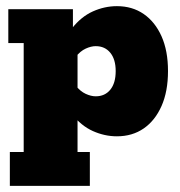

<svg xmlns="http://www.w3.org/2000/svg" viewBox="-20 -433 586 624"><path d="M7 -403H217V-332L214 -341Q244 -379 282 -396Q320 -413 360 -413Q410 -413 447 -387.5Q484 -362 505 -315Q526 -268 526 -202Q526 -136 505 -88.5Q484 -41 447 -15.5Q410 10 360 10Q320 10 282 -7Q244 -24 214 -62L232 -71V61H272V171H12V61H57V-293H7ZM291 -120Q321 -120 338.5 -141.5Q356 -163 356 -202Q356 -240 338.5 -261.5Q321 -283 291 -283Q276 -283 258.5 -275Q241 -267 226 -248L232 -305V-106L226 -155Q241 -136 258.5 -128Q276 -120 291 -120Z"/></svg>

Font: Rokkitt SemiBold Black
Style: Regular
Weight: 900
Version: Version 3.103